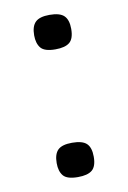

<svg xmlns="http://www.w3.org/2000/svg" viewBox="-66 -555 403 605"><g transform="rotate(-10 135.5 -252.5)"><path d="M194.8 -457Q194.8 -425.8 180.4 -413.8Q166 -401.9 134.8 -401.9Q100.1 -401.9 88.1 -416.5Q76.2 -431.2 76.2 -457Q76.2 -485.8 89.6 -499Q103 -512.2 134.8 -512.2Q168 -512.2 181.4 -499Q194.8 -485.8 194.8 -457ZM194.8 -47.9Q194.8 -17.1 180.4 -5.1Q166 6.8 134.8 6.8Q100.1 6.8 88.1 -7.6Q76.2 -22 76.2 -47.9Q76.2 -77.1 89.6 -90.1Q103 -103 134.8 -103Q168 -103 181.4 -90.1Q194.8 -77.1 194.8 -47.9Z"/></g></svg>

Font: ClearSansRegular
Style: Regular
Weight: 400
Foundry: Intel Corporation
Version: Version 1.00